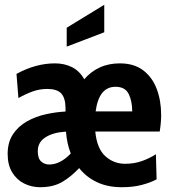

<svg xmlns="http://www.w3.org/2000/svg" viewBox="-20 -773 719 803"><path d="M148 10Q112 10 81 -5.5Q50 -21 31 -52Q12 -83 12 -129Q12 -178 34.2 -211.5Q56.5 -245 92.5 -265.2Q128.5 -285.5 171 -295Q213.5 -304.5 254 -306.5V-322Q253.5 -363.5 236 -382.2Q218.5 -401 178 -401Q146.5 -401 118 -391Q89.5 -381 57 -363L49 -464Q129.5 -508 210 -508Q249.5 -508 281 -492.2Q312.5 -476.5 332.5 -441.5Q359 -473 396.5 -490.5Q434 -508 481 -508Q540.5 -508 578.8 -479Q617 -450 635.5 -401Q654 -352 654 -292Q654 -260.5 648 -223H378.5Q385.5 -151 420.8 -119.5Q456 -88 503 -88Q541.5 -88 573.8 -99.5Q606 -111 632 -128L635 -23Q609 -9 572.5 0.5Q536 10 490 10Q429.5 10 384.8 -11.5Q340 -33 311 -70Q277.5 -34 240 -12Q202.5 10 148 10ZM463 -410Q393.5 -410 380 -307H533Q533 -350 518.2 -380Q503.5 -410 463 -410ZM138 -141Q138 -110.5 152 -97.8Q166 -85 186 -85Q232 -85 276 -131Q259.5 -173 256 -222.5Q203 -219.5 170.5 -199Q138 -178.5 138 -141ZM259 -578V-657L416 -753V-638Z"/></svg>

Font: Cabin Condensed
Style: Bold
Weight: 700
Width: 3
Designer: Pablo Impallari
Foundry: Pablo Impallari. http://www.impallari.com Igino Marini. http://www.ikern.com
Version: Version 3.001; ttfautohint (v1.8.3)